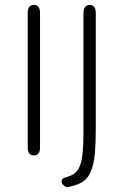

<svg xmlns="http://www.w3.org/2000/svg" viewBox="-20 -625 501 782"><path d="M93 -23Q93 -8 99.5 0Q106 8 118 8Q130 8 136.5 0Q143 -8 143 -23V-574Q143 -589 136.5 -597Q130 -605 118 -605Q106 -605 99.5 -597Q93 -589 93 -574ZM370 -574Q370 -589 363.5 -597Q357 -605 345 -605Q334 -605 327 -597Q320 -589 320 -574V-93Q320 -25 314.5 13.5Q309 52 295 70Q281 88 255 95Q241 99 236.5 102Q232 105 231 112Q231 119 233.5 123.5Q236 128 241 131Q244 134 247.5 136Q251 138 256 137Q287 131 307 121Q327 111 339 94Q350 77 357 53Q364 29 367 -8Q370 -45 370 -100Z"/></svg>

Font: Beiruti Light
Style: Regular
Weight: 300
Designer: Arlette Boutros
Foundry: Boutros
Version: Version 1.41